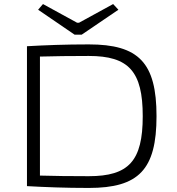

<svg xmlns="http://www.w3.org/2000/svg" viewBox="-20 -918 874 947"><path d="M348 -747H383L564 -870L538 -898L370 -806H360L192 -898L168 -870ZM418 -699C301 -699 201 -695 113 -690V0C202 5 301 9 418 9C664 9 752 -81 752 -345C752 -609 664 -699 418 -699ZM418 -49C324 -49 246 -50 177 -52V-639C249 -641 325 -642 418 -642C615 -642 684 -566 684 -345C684 -124 615 -49 418 -49Z"/></svg>

Font: Exo 2 Light Expanded
Style: Regular
Weight: 300
Width: 7
Designer: Natanael Gama
Version: Version 1.001;PS 001.001;hotconv 1.0.70;makeotf.lib2.5.58329